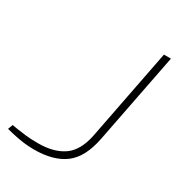

<svg xmlns="http://www.w3.org/2000/svg" viewBox="-179 -808 854 926"><g transform="rotate(30 247.5 -345.0)"><path d="M148 10Q118 10 87.5 6Q57 2 19 -7L-9 -14L1 -41L31 -36Q57 -32 84 -29Q111 -26 152 -26Q239 -26 293 -64Q347 -102 365 -196L463 -700H502L404 -198Q382 -84 319.5 -37Q257 10 148 10Z"/></g></svg>

Font: REM Thin
Style: Italic
Weight: 250
Italic angle: -11°
Designer: Octavio Pardo
Foundry: Ashler Design
Version: Version 1.005;gftools[0.9.28]